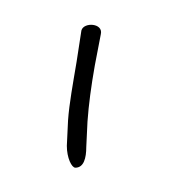

<svg xmlns="http://www.w3.org/2000/svg" viewBox="-20 -602 148 158"><path d="M35 -482C35 -472 39 -464 42 -464C49 -464 51 -472 51 -481L52 -502C53 -516 55 -531 58 -548L63 -574C65 -583 49 -584 47 -577L43 -551C40 -533 37 -517 36 -503Z"/></svg>

Font: Stray Cat
Style: ExLtCn
Weight: 200
Version: Version 1.0